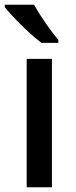

<svg xmlns="http://www.w3.org/2000/svg" viewBox="-29 -786 321 806"><path d="M189 0H83V-539H189ZM114 -766Q126 -744 144 -716.5Q162 -689 181 -663Q200 -637 216 -618V-606H145Q121 -624 90.5 -652Q60 -680 32.5 -709Q5 -738 -9 -756V-766Z"/></svg>

Font: Noto Sans Myanmar Medium
Style: Regular
Weight: 500
Designer: Monotype Design Team
Foundry: Monotype Imaging Inc.
Version: Version 2.107; ttfautohint (v1.8.4.7-5d5b)